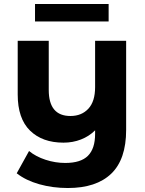

<svg xmlns="http://www.w3.org/2000/svg" viewBox="-20 -743 727 965"><path d="M614 -538V-90Q614 58 539 130Q464 202 321 202Q245 202 177.5 183Q110 164 64 128L126 16Q160 44 209 60Q258 76 308 76Q386 76 422 40Q458 4 458 -70V-88Q428 -58 387 -42Q346 -26 299 -26Q193 -26 131 -86.5Q69 -147 69 -268V-538H225V-291Q225 -160 334 -160Q390 -160 424 -196.5Q458 -233 458 -305V-538ZM156 -723H526V-635H156Z"/></svg>

Font: Montserrat Alternates
Style: Bold
Weight: 700
Designer: Julieta Ulanovsky
Foundry: Julieta Ulanovsky
Version: Version 7.200